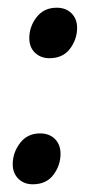

<svg xmlns="http://www.w3.org/2000/svg" viewBox="-20 -467 247 498"><path d="M108 -316Q86 -316 71 -330Q56 -344 56 -368Q56 -398 75 -422.5Q94 -447 127 -447Q151 -447 165.5 -432.5Q180 -418 180 -395Q180 -365 161.5 -340.5Q143 -316 108 -316ZM65 11Q42 11 27.5 -3.5Q13 -18 13 -41Q13 -71 32 -96Q51 -121 84 -121Q108 -121 122.5 -106.5Q137 -92 137 -68Q137 -38 118.5 -13.5Q100 11 65 11Z"/></svg>

Font: Faustina Light Medium
Style: Italic
Weight: 500
Italic angle: -8°
Version: Version 1.200